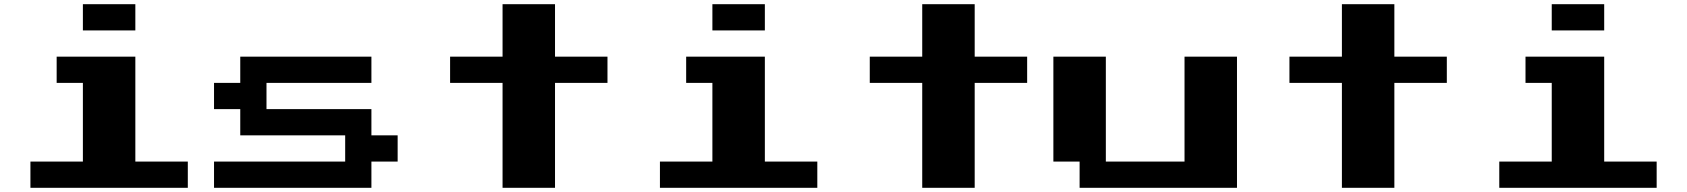

<svg xmlns="http://www.w3.org/2000/svg" viewBox="-20 -1020 8040 915"><path d="M375 -875V-1000H625V-875ZM125 -125V-250H375V-625H250V-750H625V-250H875V-125Z M1000 -125V-250H1625V-375H1125V-500H1000V-625H1125V-750H1750V-625H1250V-500H1750V-375H1875V-250H1750V-125Z M2375 -125V-625H2125V-750H2375V-1000H2625V-750H2875V-625H2625V-125Z M3375 -875V-1000H3625V-875ZM3125 -125V-250H3375V-625H3250V-750H3625V-250H3875V-125Z M4375 -125V-625H4125V-750H4375V-1000H4625V-750H4875V-625H4625V-125Z M5125 -125V-250H5000V-750H5250V-250H5625V-750H5875V-125Z M6375 -125V-625H6125V-750H6375V-1000H6625V-750H6875V-625H6625V-125Z M7375 -875V-1000H7625V-875ZM7125 -125V-250H7375V-625H7250V-750H7625V-250H7875V-125Z"/></svg>

Font: Press Start 2P
Style: Regular
Weight: 400
Designer: CodeMan38
Foundry: CodeMan38
Version: Version 3.000